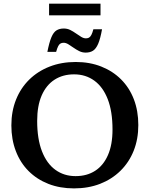

<svg xmlns="http://www.w3.org/2000/svg" viewBox="-20 -1032 830 1064"><path d="M399.5 -688.5Q477.5 -688.5 541.2 -663.2Q605 -638 651 -592Q697 -546 721.8 -481.8Q746.5 -417.5 746.5 -339Q746.5 -261 720.8 -196.5Q695 -132 647.2 -85.2Q599.5 -38.5 534.5 -13.2Q469.5 12 390 12Q312 12 248.2 -13Q184.5 -38 138.5 -84Q92.5 -130 67.8 -194.5Q43 -259 43 -337Q43 -415.5 68.8 -479.8Q94.5 -544 142 -590.8Q189.5 -637.5 255 -663Q320.5 -688.5 399.5 -688.5ZM399 -56Q461.5 -56 507.2 -85.5Q553 -115 578.2 -172.5Q603.5 -230 603.5 -314Q603.5 -414.5 577 -482.5Q550.5 -550.5 502.5 -585.2Q454.5 -620 390.5 -620Q328.5 -620 282.5 -590.5Q236.5 -561 211.2 -503.5Q186 -446 186 -362Q186 -262 212.5 -193.8Q239 -125.5 287 -90.8Q335 -56 399 -56ZM545.5 -870Q536 -817 524 -789.2Q512 -761.5 495.5 -751Q479 -740.5 455 -740.5Q435.5 -740.5 419 -748.8Q402.5 -757 387.2 -767.8Q372 -778.5 358.5 -786.8Q345 -795 332.5 -795Q323 -795 315.8 -791.2Q308.5 -787.5 302.8 -776.8Q297 -766 291 -744.5H242.5Q253 -797.5 264.8 -825.5Q276.5 -853.5 293.2 -863.8Q310 -874 333.5 -874Q353 -874 369.5 -865.8Q386 -857.5 401 -846.8Q416 -836 429.8 -827.8Q443.5 -819.5 456 -819.5Q465.5 -819.5 472.8 -823.2Q480 -827 486 -838Q492 -849 497.5 -870ZM252 -947V-1011.5H537V-947Z"/></svg>

Font: Newsreader 16pt SemiBold
Style: Regular
Weight: 600
Designer: Hugues Gentile
Foundry: Production Type
Version: Version 1.003